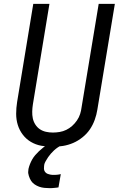

<svg xmlns="http://www.w3.org/2000/svg" viewBox="-20 -755 640 998"><path d="M254 8Q223 8 194 2.5Q165 -3 140.5 -17.5Q116 -32 98.5 -55Q81 -78 72.5 -105.5Q64 -133 64 -163.5Q64 -194 69 -225L153 -735H237L151 -213Q148 -194 147.5 -175.5Q147 -157 150.5 -140Q154 -123 163.5 -108Q173 -93 187 -83.5Q201 -74 218.5 -70Q236 -66 255 -66Q272 -66 290 -69Q308 -72 324.5 -80Q341 -88 355 -100.5Q369 -113 380 -129Q391 -145 396.5 -162.5Q402 -180 404 -197L493 -735H577L486 -185Q482 -159 472.5 -132.5Q463 -106 447.5 -83Q432 -60 409 -41.5Q386 -23 360.5 -12Q335 -1 307.5 3.5Q280 8 254 8ZM238 223Q224 223 210 221.5Q196 220 183.5 215.5Q171 211 160 203.5Q149 196 142 185.5Q135 175 130 159.5Q125 144 127 134L128 123Q131 110 136 97.5Q141 85 147.5 73.5Q154 62 163 51.5Q172 41 182 31.5Q192 22 204.5 12Q217 2 225 -3L235 -8H299L298 0Q288 6 278.5 12.5Q269 19 260.5 27Q252 35 244.5 43.5Q237 52 230.5 61.5Q224 71 217.5 82.5Q211 94 210 101L209 110Q208 116 208.5 122.5Q209 129 211.5 134Q214 139 218.5 143Q223 147 228.5 149Q234 151 241 152.5Q248 154 252 154H257Q261 154 265.5 154Q270 154 274 153.5Q278 153 283.5 152.5Q289 152 291 151L296 150L284 219Q279 220 274 220.5Q269 221 264 221.5Q259 222 253 222.5Q247 223 243 223Z"/></svg>

Font: Iosevka Aile Oblique
Style: Regular
Weight: 400
Italic angle: -9°
Designer: Belleve Invis
Foundry: Belleve Invis
Version: Version 31.1.0; ttfautohint (v1.8.4)